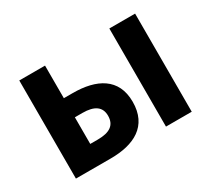

<svg xmlns="http://www.w3.org/2000/svg" viewBox="-112 -755 1044 949"><g transform="rotate(-30 409.5 -280.0)"><path d="M79 0H277C411 0 512 -50 512 -189C512 -324 411 -374 277 -374H226V-560H79ZM226 -113V-265H269C338 -265 372 -240 372 -190C372 -137 338 -113 269 -113ZM593 0H740V-560H593Z"/></g></svg>

Font: Source Han Sans KR
Style: Bold
Weight: 700
Designer: Ryoko NISHIZUKA 西塚涼子 (kana, bopomofo & ideographs); Paul D. Hunt (Latin, Greek & Cyrillic); Sandoll Communications 산돌커뮤니
Foundry: Adobe
Version: Version 2.004;hotconv 1.0.118;makeotfexe 2.5.65603